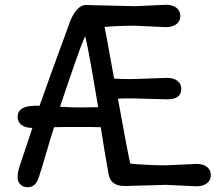

<svg xmlns="http://www.w3.org/2000/svg" viewBox="-20 -776 931 806"><path d="M338 -623Q332 -623 257 -402L232 -328Q280 -325 310 -325Q340 -325 360.5 -325.5Q381 -326 392 -326Q353 -563 338 -623ZM676 0 503 5Q445 5 436 -44Q420 -131 403 -242Q377 -243 303 -243Q229 -243 207 -242Q196 -209 175.5 -138.5Q155 -68 142 -29Q129 10 96 10Q77 10 65.5 -2Q54 -14 54 -28.5Q54 -43 55.5 -52Q57 -61 62.5 -79Q68 -97 74 -113Q103 -199 116 -239Q87 -239 70.5 -251.5Q54 -264 54 -285Q54 -332 128 -332H146Q203 -492 231.5 -569Q260 -646 265 -660.5Q270 -675 273.5 -684.5Q277 -694 284.5 -708.5Q292 -723 300 -732Q319 -755 341 -755L548 -750L677 -756Q704 -756 720.5 -743.5Q737 -731 737 -709Q737 -687 720.5 -674.5Q704 -662 677 -662L548 -668Q476 -668 419 -663Q420 -662 459 -446Q493 -444 533 -444L682 -449Q709 -449 725 -436.5Q741 -424 741 -403Q741 -359 682 -359L533 -363Q495 -363 475 -362Q518 -124 527 -89Q606 -82 676 -82L805 -88Q832 -88 848.5 -75.5Q865 -63 865 -41Q865 -19 848.5 -6.5Q832 6 805 6Z"/></svg>

Font: Delius Unicase
Style: Regular
Weight: 400
Designer: Natalia Raices
Foundry: Natalia Raices
Version: Version 1.002